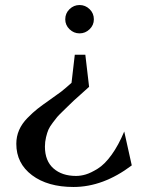

<svg xmlns="http://www.w3.org/2000/svg" viewBox="-20 -535 615 765"><path d="M320 -317H278L265 -205Q244 -186 224 -170Q211 -160 179.5 -138Q148 -116 129.5 -101.5Q111 -87 89 -64.5Q67 -42 56 -16.5Q45 9 45 38Q45 116 107.5 163Q170 210 273 210Q391 210 505 124L475 -11Q452 44 424.5 82Q397 120 369.5 137Q342 154 322 160Q302 166 283 166Q227 166 193 136Q159 106 159 49Q159 30 163.5 11.5Q168 -7 173 -18.5Q178 -30 190.5 -46.5Q203 -63 208 -69Q213 -75 230.5 -92Q248 -109 251 -112Q273 -134 300 -157.5Q327 -181 335 -189ZM354 -458Q354 -435 337 -418.5Q320 -402 297 -402Q274 -402 257 -418.5Q240 -435 240 -458Q240 -482 257 -498.5Q274 -515 297 -515Q320 -515 337 -498.5Q354 -482 354 -458Z"/></svg>

Font: Coconat
Style: Regular
Weight: 400
Designer: Sara Lavazza
Foundry: Collletttivo
Version: Version 1.000;Glyphs 3.2 (3217)